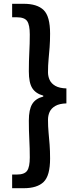

<svg xmlns="http://www.w3.org/2000/svg" viewBox="-20 -820 407 1012"><path d="M44 172V100H68Q109 100 123 80Q137 60 137 10Q137 -39 134.5 -84.5Q132 -130 132 -184Q132 -243 150 -272Q168 -301 208 -311V-316Q168 -327 150 -355.5Q132 -384 132 -444Q132 -499 134.5 -544.5Q137 -590 137 -638Q137 -689 123 -709Q109 -729 68 -729H44V-800H105Q176 -800 210 -767Q244 -734 244 -643Q244 -603 241.5 -570.5Q239 -538 236 -507Q233 -476 233 -439Q233 -418 241.5 -399Q250 -380 271.5 -367.5Q293 -355 330 -354V-275Q293 -274 271.5 -261.5Q250 -249 241.5 -230Q233 -211 233 -189Q233 -152 236 -121Q239 -90 241.5 -57.5Q244 -25 244 16Q244 106 210 139Q176 172 105 172Z"/></svg>

Font: Noto Sans TC Thin SemiBold
Style: Regular
Weight: 600
Version: Version 2.004-H2;hotconv 1.0.118;makeotfexe 2.5.65603